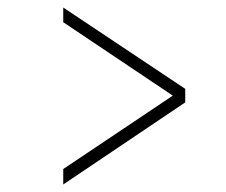

<svg xmlns="http://www.w3.org/2000/svg" viewBox="-20 -605 600 510"><path d="M148 -156V-115L472 -333V-369L148 -585V-546L439 -351Z"/></svg>

Font: RazerF5 Thin
Style: Italic
Weight: 250
Foundry: Razer Inc.
Version: Version 2